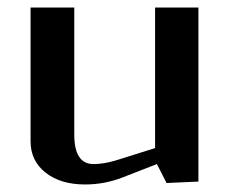

<svg xmlns="http://www.w3.org/2000/svg" viewBox="-20 -487 619 515"><path d="M512.2 -466.8V0L426.8 3.9L400.9 -46.9L309.1 -11.2Q260.7 7.8 208 7.8Q142.6 7.8 102.3 -23.9Q62 -55.7 62 -107.9V-466.8H179.2V-126Q179.2 -46.9 231 -46.9Q256.8 -46.9 289.1 -56.2L396 -89.8V-466.8Z"/></svg>

Font: Resagokr
Style: Bold
Weight: 600
Designer: gluk
Foundry: gluk
Version: Version 0.95